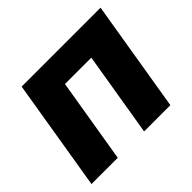

<svg xmlns="http://www.w3.org/2000/svg" viewBox="-129 -709 878 878"><g transform="rotate(-45 310.0 -270.5)"><path d="M609.9 -541 520.5 0H350.6L418.5 -409.2H248L180.2 0H10.3L99.6 -541Z"/></g></svg>

Font: Inter 17pt ExtraBold
Style: Italic
Weight: 800
Italic angle: -9.3988°
Version: Version 4.001;git-66647c0bb